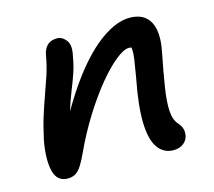

<svg xmlns="http://www.w3.org/2000/svg" viewBox="-81 -604 793 711"><g transform="rotate(-15 316.0 -249.0)"><path d="M502 9Q464 9 442 -22.5Q420 -54 418.5 -119.5Q417 -185 437 -287Q444 -327 447.5 -351.5Q451 -376 450 -391Q450 -395 449 -399Q444 -400 439 -400Q420 -400 388 -374.5Q356 -349 318.5 -303.5Q281 -258 242.5 -196.5Q204 -135 171 -63Q151 -20 135.5 -5.5Q120 9 97 9Q55 9 44.5 -36Q34 -81 47 -151Q58 -202 70 -240Q82 -278 94 -311Q106 -344 117.5 -378.5Q129 -413 137 -458Q142 -480 155.5 -491.5Q169 -503 191 -503Q211 -503 226 -483.5Q241 -464 231 -422Q226 -391 216.5 -363Q207 -335 194 -303Q181 -271 168 -229Q205 -293 243 -344Q304 -425 362.5 -466Q421 -507 470 -507Q508 -507 530 -488.5Q552 -470 558 -435.5Q564 -401 554 -353Q539 -277 530.5 -222.5Q522 -168 524.5 -133.5Q527 -99 544 -81Q553 -71 557 -59Q561 -47 558 -30Q554 -13 539 -2Q524 9 502 9Z"/></g></svg>

Font: Shantell Sans Light Medium
Style: Italic
Weight: 500
Italic angle: -11°
Version: Version 1.011;[c5ecc13dd]